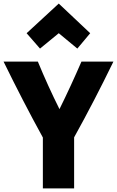

<svg xmlns="http://www.w3.org/2000/svg" viewBox="-25 -1045 655 1075"><path d="M304 -859 199 -773 124 -859 304 -1025 480 -859 408 -773ZM610 -700C538 -552 466 -413 390 -276V10H215V-275C139 -413 67 -553 -5 -700H187C224 -610 265 -520 308 -434C351 -521 392 -610 431 -700Z"/></svg>

Font: Repo ExtraBold
Style: Bold
Weight: 700
Designer: Stefan Peev
Foundry: Context Ltd
Version: Version 1.502